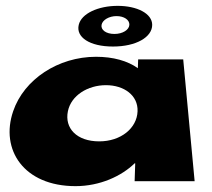

<svg xmlns="http://www.w3.org/2000/svg" viewBox="-20 -619 723 656"><path d="M249 -534C239 -492 286 -460 366 -460C445 -460 500 -492 500 -534C500 -573 448 -599 382 -599C316 -599 258 -573 249 -534ZM327 -534C330 -551 353 -564 378 -564C404 -564 423 -551 422 -534C421 -517 399 -503 371 -503C342 -503 324 -517 327 -534ZM25 -239C-20 -108 61 17 238 17C321 17 395 -17 440 -61H442L440 0H645L606 -416H452L451 -386C416 -411 367 -425 308 -425C179 -425 62 -348 25 -239ZM212 -239C223 -293 280 -328 342 -328C404 -328 452 -293 450 -239C448 -181 393 -136 319 -136C242 -136 200 -181 212 -239Z"/></svg>

Font: Hussar Milosc
Style: Bold
Weight: 700
Foundry: Cannot Into Space Fonts
Version: Version 1.02